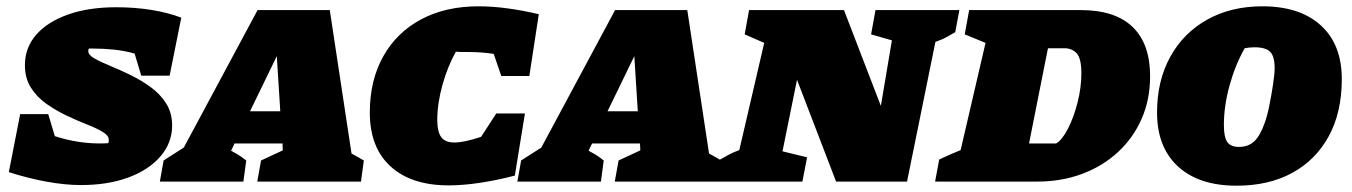

<svg xmlns="http://www.w3.org/2000/svg" viewBox="-20 -576 4287 609"><path d="M428 -336 407 -406Q376 -415 342.5 -418.5Q309 -422 274 -422Q268 -422 262 -422Q260 -419 260 -414Q260 -402 279 -391Q298 -380 328.5 -367.5Q359 -355 393 -338.5Q427 -322 457.5 -300Q488 -278 507 -248Q526 -218 526 -178Q526 -123 489 -80Q452 -37 387 -13Q322 11 237 11Q186 11 126.5 0Q67 -11 8 -30L44 -214H133L154 -144Q226 -121 296 -121Q310 -121 324 -122Q325 -127 325 -133Q325 -146 306 -157.5Q287 -169 256.5 -181Q226 -193 192 -209Q158 -225 127.5 -246.5Q97 -268 78 -298Q59 -328 59 -369Q59 -425 95 -466Q131 -507 196 -530Q261 -553 349 -553Q408 -553 460.5 -544.5Q513 -536 555 -520L518 -336Z M1095 -89Q1106 -83 1115 -78Q1124 -73 1134 -67L1125 0H796L808 -67L877 -99L876 -121H724L713 -98Q727 -90 735 -85.5Q743 -81 761 -67L752 0H487L499 -67L563 -108L797 -544H1026ZM773 -223H869L858 -398Z M1403 12Q1285 12 1219 -48Q1153 -108 1153 -219Q1153 -321 1195.5 -397Q1238 -473 1315.5 -514.5Q1393 -556 1498 -556Q1541 -556 1589.5 -549.5Q1638 -543 1689 -531L1659 -335H1570L1546 -405Q1509 -411 1465 -411Q1455 -411 1445.5 -411Q1436 -411 1426 -412Q1400 -366 1383.5 -307Q1367 -248 1367 -196Q1367 -158 1379.5 -141Q1392 -124 1421 -124Q1452 -124 1506 -142L1554 -216H1645L1613 -19Q1555 -4 1501.5 4Q1448 12 1403 12Z M2229 -89Q2240 -83 2249 -78Q2258 -73 2268 -67L2259 0H1930L1942 -67L2011 -99L2010 -121H1858L1847 -98Q1861 -90 1869 -85.5Q1877 -81 1895 -67L1886 0H1621L1633 -67L1697 -108L1931 -544H2160ZM1907 -223H2003L1992 -398Z M2757 -544H3023L3010 -474Q2997 -467 2984.5 -459.5Q2972 -452 2947 -443L2857 0H2632L2508 -323L2462 -96L2540 -77L2525 0H2251L2264 -70Q2278 -78 2292 -85.5Q2306 -93 2325 -100L2404 -440L2342 -467L2356 -544H2657L2774 -240L2809 -448L2743 -467Z M3408 -544Q3517 -544 3572.5 -490.5Q3628 -437 3628 -334Q3628 -261 3601.5 -200Q3575 -139 3526.5 -94Q3478 -49 3412.5 -24.5Q3347 0 3269 0H2946L2959 -70Q2971 -76 2990.5 -84.5Q3010 -93 3027 -100L3106 -440L3040 -467L3054 -544ZM3330 -121Q3349 -132 3367.5 -168Q3386 -204 3398 -251.5Q3410 -299 3410 -343Q3410 -391 3395 -407Q3380 -423 3356 -423H3304L3244 -121Z M3902 13Q3783 13 3716.5 -48Q3650 -109 3650 -219Q3650 -320 3692 -396Q3734 -472 3809.5 -514Q3885 -556 3984 -556Q4103 -556 4169.5 -495.5Q4236 -435 4236 -325Q4236 -220 4195 -144.5Q4154 -69 4079.5 -28Q4005 13 3902 13ZM3910 -110Q3939 -110 3958 -127.5Q3977 -145 3991 -185Q3999 -206 4006 -240.5Q4013 -275 4018 -308.5Q4023 -342 4023 -360Q4023 -397 4009 -411.5Q3995 -426 3959 -426Q3943 -426 3928 -423Q3898 -370 3880 -305Q3862 -240 3862 -179Q3862 -142 3872.5 -126Q3883 -110 3910 -110Z"/></svg>

Font: Piazzolla SC Black
Style: Italic
Weight: 900
Italic angle: -11.3°
Designer: Juan Pablo del Peral
Foundry: Huerta Tipografica
Version: Version 1.330